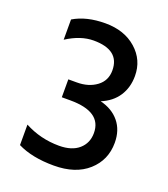

<svg xmlns="http://www.w3.org/2000/svg" viewBox="-125 -751 742 846"><g transform="rotate(20 246.0 -327.5)"><path d="M76 -625Q136 -661 225 -661Q314 -661 370 -611.5Q426 -562 426 -487Q426 -433 399.5 -392.5Q373 -352 322 -331Q379 -317 411 -278Q443 -239 443 -180Q443 -99 384.5 -46.5Q326 6 224 6Q122 6 54 -28V-124Q129 -84 216 -84Q276 -84 309 -113Q342 -142 342 -189Q342 -289 195 -289H155V-373H195Q250 -373 287 -400.5Q324 -428 324 -476Q324 -524 293.5 -548Q263 -572 202 -572Q141 -572 76 -530Z"/></g></svg>

Font: Hind Medium
Style: Regular
Weight: 500
Designer: Manushi Parikh, Satya Rajpurohit
Foundry: Indian Type Foundry
Version: Version 1.201;PS 1.0;hotconv 1.0.78;makeotf.lib2.5.61930; tt